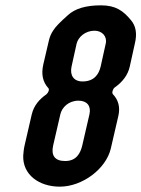

<svg xmlns="http://www.w3.org/2000/svg" viewBox="-20 -693 529 719"><path d="M395 -137 423 -258C431 -292 423 -319 403 -340C398 -345 402 -359 409 -365C439 -386 459 -412 466 -444L485 -530C494 -567 489 -596 470 -618C441 -653 413 -673 358 -673C302 -673 261 -661 234 -636C206 -611 188 -593 180 -580C171 -567 166 -554 163 -541L142 -451C134 -415 140 -386 161 -363C166 -358 161 -346 154 -340C127 -321 107 -298 99 -265L72 -148C69 -135 68 -123 67 -111C64 -39 126 6 204 6C288 6 377 -60 395 -137ZM334 -578C362 -578 382 -557 376 -530L357 -444C350 -414 332 -388 289 -388C255 -388 241 -412 248 -444L267 -530C273 -554 299 -578 334 -578ZM274 -316C306 -316 322 -296 315 -265L288 -148C281 -119 266 -90 224 -90C184 -90 171 -112 179 -148L206 -265C212 -291 237 -316 274 -316Z"/></svg>

Font: DIN Rundschrift
Style: MittelKursiv
Weight: 400
Version: Version 1.027